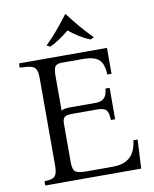

<svg xmlns="http://www.w3.org/2000/svg" viewBox="-95 -952 818 1023"><g transform="rotate(-10 314.0 -440.5)"><path d="M66 0V-23Q93 -24 108 -29Q123 -34 129.5 -50Q136 -66 136 -100V-565Q136 -600 128.5 -615.5Q121 -631 101 -636Q81 -641 41 -642V-665H517V-525H494Q493 -557 484 -580.5Q475 -604 451 -616.5Q427 -629 380 -629H265Q244 -629 232.5 -619Q221 -609 221 -565V-377Q229 -383 240.5 -385Q252 -387 268 -387H409Q468 -387 471 -453H494V-283H471Q470 -324 457 -337.5Q444 -351 409 -351H270Q243 -351 232 -342Q221 -333 221 -307V-100Q221 -57 236.5 -46.5Q252 -36 297 -36H436Q485 -36 513 -52.5Q541 -69 554 -96.5Q567 -124 570 -156H593L585 0ZM439 -724Q411 -735 382 -753Q353 -771 326 -793Q299 -771 272.5 -753Q246 -735 221 -724L202 -733Q236 -766 267.5 -803.5Q299 -841 329 -881H331Q361 -841 393 -803.5Q425 -766 458 -733Z"/></g></svg>

Font: Bona Nova SC
Style: Regular
Weight: 400
Designer: Mateusz Machalski
Foundry: Capitalics
Version: Version 4.001; ttfautohint (v1.8.4.7-5d5b)